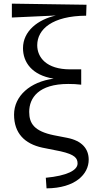

<svg xmlns="http://www.w3.org/2000/svg" viewBox="-20 -825 520 1052"><path d="M275 -84C168 -106 140 -148 140 -212C140 -289 192 -365 354 -365C377 -365 402 -364 425 -361V-445H364C234 -445 184 -511 184 -577C184 -665 267 -738 452 -739L454 -799L45 -805V-729L286 -740C188 -718 106 -655 106 -561C106 -485 154 -413 274 -394C145 -377 57 -299 57 -197C57 -95 115 -37 212 -16L312 4C391 22 405 42 405 71C405 108 347 138 231 149L235 207C393 206 466 129 466 50C466 -9 430 -54 347 -70Z"/></svg>

Font: Noto Serif SC Medium
Style: Regular
Weight: 500
Designer: Ryoko NISHIZUKA 西塚涼子 (kana & ideographs); Frank Grießhammer (Latin, Greek & Cyrillic); Wenlong ZHANG 张文龙 (bopomofo); San
Foundry: Adobe Systems Incorporated
Version: Version 1.001;PS 1.001;hotconv 16.6.54;makeotf.lib2.5.65590